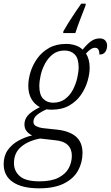

<svg xmlns="http://www.w3.org/2000/svg" viewBox="-60 -785 603 1045"><path d="M285 -615Q297 -636 314 -663.5Q331 -691 349.5 -718Q368 -745 382 -765H407L405 -753Q392 -720 377 -681Q362 -642 350 -605H284ZM153 240Q60 240 10 206Q-40 172 -40 108Q-40 63 -17.5 31.5Q5 0 40.5 -19.5Q76 -39 115 -48Q97 -56 85 -71Q73 -86 73 -108Q73 -134 90.5 -155.5Q108 -177 157 -202Q128 -217 111 -246.5Q94 -276 94 -318Q94 -353 106 -392.5Q118 -432 143 -467Q168 -502 207 -524Q246 -546 300 -546Q326 -546 349.5 -538.5Q373 -531 390 -515Q412 -543 434 -559.5Q456 -576 483 -576Q502 -576 512.5 -565Q523 -554 523 -536Q523 -517 513 -502.5Q503 -488 481 -488Q481 -525 458 -525Q445 -525 433 -516.5Q421 -508 408 -494Q417 -480 422.5 -460.5Q428 -441 428 -416Q428 -383 416.5 -343.5Q405 -304 380.5 -268.5Q356 -233 316.5 -210.5Q277 -188 221 -188Q205 -188 194 -190Q163 -177 142.5 -160.5Q122 -144 122 -122Q122 -106 136.5 -98.5Q151 -91 170 -88L254 -79Q320 -71 354.5 -40.5Q389 -10 389 48Q389 99 365 143Q341 187 288.5 213.5Q236 240 153 240ZM229 -226Q267 -226 294 -246Q321 -266 337 -297Q353 -328 360.5 -361Q368 -394 368 -419Q368 -467 347 -488.5Q326 -510 291 -510Q254 -510 228 -490Q202 -470 185.5 -439.5Q169 -409 161.5 -376Q154 -343 154 -316Q154 -269 175 -247.5Q196 -226 229 -226ZM155 202Q220 202 258.5 182Q297 162 314 130.5Q331 99 331 62Q331 26 308.5 4Q286 -18 238 -22L158 -31Q94 -19 55 14Q16 47 16 103Q16 146 48 174Q80 202 155 202Z"/></svg>

Font: Noto Serif SemiCondensed Light
Style: Italic
Weight: 300
Width: 4
Italic angle: -12°
Designer: Monotype Design Team
Foundry: Monotype Imaging Inc.
Version: Version 2.013; ttfautohint (v1.8.4.7-5d5b)